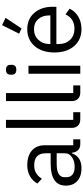

<svg xmlns="http://www.w3.org/2000/svg" viewBox="520 -1340 831 1912"><g transform="rotate(-90 936.0 -383.5)"><path d="M217 12Q136 12 90 -30Q44 -72 44 -144Q44 -295 264 -295H366V-346Q366 -459 244 -459Q159 -459 113 -382L65 -427Q88 -471 135 -499.5Q182 -528 248 -528Q341 -528 393.5 -482Q446 -436 446 -354V-70H505V0H460Q384 0 372 -78L371 -84H366Q332 12 217 12ZM230 -56Q289 -56 327.5 -83Q366 -110 366 -150V-235H260Q128 -235 128 -157V-136Q128 -98 155.5 -77Q183 -56 230 -56Z M704 0Q664 0 641.5 -23Q619 -46 619 -83V-740H699V-70H775V0Z M971 0Q931 0 908.5 -23Q886 -46 886 -83V-740H966V-70H1042V0Z M1149 -682V-695Q1149 -740 1198 -740Q1247 -740 1247 -695V-682Q1247 -637 1198 -637Q1149 -637 1149 -682ZM1158 0V-516H1238V0Z M1609 -585 1557 -609 1642 -779 1715 -744ZM1602 12Q1497 12 1433.5 -61.5Q1370 -135 1370 -258Q1370 -381 1433.5 -454.5Q1497 -528 1602 -528Q1704 -528 1764.5 -457.5Q1825 -387 1825 -276V-238H1454V-214Q1454 -146 1495.5 -102Q1537 -58 1607 -58Q1707 -58 1749 -147L1806 -106Q1781 -52 1727 -20Q1673 12 1602 12ZM1454 -298H1739V-309Q1739 -377 1701.5 -419Q1664 -461 1602 -461Q1537 -461 1495.5 -417Q1454 -373 1454 -305Z"/></g></svg>

Font: Anuphan
Style: Regular
Weight: 400
Designer: Mike Abbink, Paul van der Laan, Pieter van Rosmalen, Mint Tantisuwanna
Foundry: Bold Monday; Cadson Demak
Version: Version 3.002;hotconv 1.0.109;makeotfexe 2.5.65596